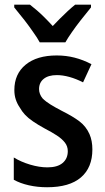

<svg xmlns="http://www.w3.org/2000/svg" viewBox="-20 -786 448 816"><path d="M180.2 9.8Q139.2 9.8 102.5 1.5Q65.9 -6.8 38.6 -22V-116.7Q68.8 -98.1 107.9 -86.4Q147 -74.7 181.6 -74.7Q224.1 -74.7 246.1 -93.3Q268.1 -111.8 268.1 -143.6Q268.1 -164.1 255.9 -179.9Q243.7 -195.8 221.7 -210.2Q199.7 -224.6 170.4 -239.7Q140.1 -256.3 119.9 -270.3Q99.6 -284.2 86.4 -298.3Q73.2 -312.5 64 -329.1Q53.2 -344.7 47.1 -363Q41 -381.3 41 -403.3Q41 -471.7 88.9 -511Q136.7 -550.3 221.2 -550.3Q260.7 -550.3 297.1 -541Q333.5 -531.7 368.7 -513.2L333 -436Q303.2 -451.2 274.9 -459Q246.6 -466.8 221.7 -466.8Q185.5 -466.8 165.8 -450.9Q146 -435.1 146 -407.2Q146 -396.5 149.9 -386.5Q153.8 -376.5 161.1 -367.7Q174.8 -354 195.1 -341.6Q215.3 -329.1 242.7 -314.9Q289.6 -291.5 317.6 -270.3Q345.7 -249 360.4 -215.8Q372.6 -188 372.6 -150.9Q372.6 -73.7 324 -32Q275.4 9.8 180.2 9.8ZM148.9 -606Q143.6 -615.7 136.5 -627Q129.4 -638.2 120.1 -650.9Q104.5 -673.8 84.2 -700Q64 -726.1 40.5 -754.4V-766.1H107.4Q123 -753.9 137.2 -741.7Q151.4 -729.5 167.2 -713.9Q183.1 -698.2 204.1 -675.3Q217.8 -689.9 234.4 -706.5Q251 -723.1 267.8 -738.8Q284.7 -754.4 299.3 -766.1H366.7V-754.4Q343.8 -726.6 322.8 -699.7Q301.8 -672.9 285.6 -649.4Q276.9 -637.2 270 -626.2Q263.2 -615.2 257.8 -606Z"/></svg>

Font: Open Sans
Style: Regular
Weight: 600
Width: 3
Foundry: Ascender Corporation
Version: Version 1.000